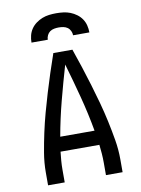

<svg xmlns="http://www.w3.org/2000/svg" viewBox="-102 -1023 803 1091"><g transform="rotate(-10 300.0 -477.5)"><path d="M85 0V-74Q85 -130 94.5 -186.5Q104 -243 116 -298.5Q128 -354 143 -409Q158 -464 174.5 -518.5Q191 -573 208.5 -627Q226 -681 245 -735H355Q374 -681 391.5 -627Q409 -573 425.5 -518.5Q442 -464 457 -409Q472 -354 484 -298.5Q496 -243 505.5 -186.5Q515 -130 515 -74V0H419V-74Q419 -99 417 -125Q415 -151 412 -176H188Q185 -151 183 -125Q181 -99 181 -74V0ZM399 -260Q381 -361 355 -460.5Q329 -560 300 -659Q271 -560 245 -460.5Q219 -361 201 -260ZM133 -815Q133 -836 138 -856Q143 -876 154.5 -893Q166 -910 183 -922.5Q200 -935 219 -942.5Q238 -950 258.5 -952.5Q279 -955 300 -955Q321 -955 341.5 -952.5Q362 -950 381 -942.5Q400 -935 417 -922.5Q434 -910 445.5 -893Q457 -876 462 -856Q467 -836 467 -815H373Q373 -828 367 -840.5Q361 -853 350.5 -860.5Q340 -868 326.5 -870.5Q313 -873 300 -873Q287 -873 273.5 -870.5Q260 -868 249.5 -860.5Q239 -853 233 -840.5Q227 -828 227 -815Z"/></g></svg>

Font: Zed Mono Medium Extended
Style: Regular
Weight: 500
Width: 7
Monospace: yes
Designer: Belleve Invis
Foundry: Belleve Invis
Version: Version 1.0.0; ttfautohint (v1.8.4)